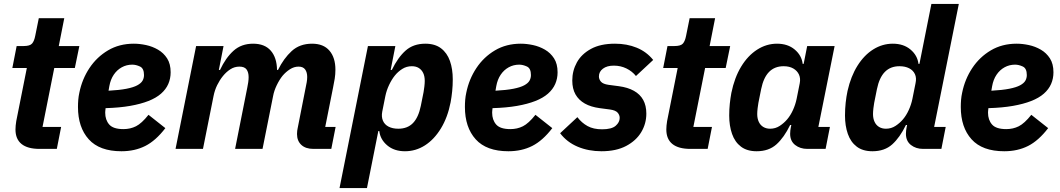

<svg xmlns="http://www.w3.org/2000/svg" viewBox="-20 -760 5408 980"><path d="M270 0H182Q121 0 90 -25Q59 -50 59 -99Q59 -107 60 -119Q61 -131 63 -142L117 -413H43L65 -525H101Q133 -525 144 -538Q155 -551 160 -578L178 -667H308L280 -525H385L362 -413H257L197 -112H292Z M600 12Q488 12 433 -49Q378 -110 378 -214Q378 -233 379.5 -251Q381 -269 385 -287Q399 -356 436.5 -412.5Q474 -469 531.5 -503Q589 -537 663 -537Q693 -537 725.5 -530Q758 -523 786.5 -506.5Q815 -490 833 -462Q851 -434 851 -391Q851 -359 839 -331.5Q827 -304 802 -282Q777 -260 737.5 -244.5Q698 -229 644 -219.5Q590 -210 519 -208Q518 -199 517.5 -194Q517 -189 517 -185Q517 -148 537.5 -124.5Q558 -101 610 -101Q645 -101 674 -115.5Q703 -130 738 -174L824 -106Q775 -42 721.5 -15Q668 12 600 12ZM655 -430Q626 -430 601.5 -416.5Q577 -403 560.5 -378.5Q544 -354 538 -320L534 -297Q590 -300 625.5 -307Q661 -314 680.5 -324.5Q700 -335 707.5 -348Q715 -361 715 -377Q715 -411 694.5 -420.5Q674 -430 655 -430Z M1016 0H876L981 -525H1121L1097 -403H1103Q1132 -465 1172 -501Q1212 -537 1272 -537Q1331 -537 1362 -501.5Q1393 -466 1394 -403H1399Q1428 -462 1469 -499.5Q1510 -537 1573 -537Q1631 -537 1661.5 -501.5Q1692 -466 1692 -404Q1692 -381 1688.5 -358.5Q1685 -336 1680 -313L1640 -112H1693L1671 0H1580Q1540 0 1518 -20.5Q1496 -41 1496 -76Q1496 -85 1497 -92.5Q1498 -100 1499 -104L1540 -312Q1543 -326 1545.5 -340Q1548 -354 1548 -367Q1548 -391 1537.5 -405.5Q1527 -420 1504 -420Q1481 -420 1460 -406.5Q1439 -393 1422 -373Q1406 -353 1392.5 -325Q1379 -297 1374 -270L1320 0H1180L1242 -312Q1245 -326 1247 -340Q1249 -354 1249 -366Q1249 -391 1238.5 -405.5Q1228 -420 1202 -420Q1177 -420 1156 -406.5Q1135 -393 1118 -372Q1101 -351 1088.5 -325.5Q1076 -300 1070 -270Z M1713 200 1858 -525H1998L1974 -403H1980Q2011 -467 2050.5 -502Q2090 -537 2151 -537Q2200 -537 2231 -513.5Q2262 -490 2276.5 -449Q2291 -408 2291 -355Q2291 -324 2288 -294.5Q2285 -265 2280 -238Q2265 -161 2230.5 -104.5Q2196 -48 2149 -18Q2102 12 2047 12Q1992 12 1956.5 -18Q1921 -48 1916 -91H1911L1853 200ZM2013 -103Q2060 -103 2088 -132Q2116 -161 2128 -220L2142 -290Q2144 -301 2146 -318Q2148 -335 2148 -347Q2148 -371 2140 -387.5Q2132 -404 2117.5 -413Q2103 -422 2082 -422Q2055 -422 2033 -408Q2011 -394 1995 -374Q1979 -354 1966 -326.5Q1953 -299 1947 -270L1931 -190Q1926 -164 1934.5 -144Q1943 -124 1963.5 -113.5Q1984 -103 2013 -103Z M2575 12Q2463 12 2408 -49Q2353 -110 2353 -214Q2353 -233 2354.5 -251Q2356 -269 2360 -287Q2374 -356 2411.5 -412.5Q2449 -469 2506.5 -503Q2564 -537 2638 -537Q2668 -537 2700.5 -530Q2733 -523 2761.5 -506.5Q2790 -490 2808 -462Q2826 -434 2826 -391Q2826 -359 2814 -331.5Q2802 -304 2777 -282Q2752 -260 2712.5 -244.5Q2673 -229 2619 -219.5Q2565 -210 2494 -208Q2493 -199 2492.5 -194Q2492 -189 2492 -185Q2492 -148 2512.5 -124.5Q2533 -101 2585 -101Q2620 -101 2649 -115.5Q2678 -130 2713 -174L2799 -106Q2750 -42 2696.5 -15Q2643 12 2575 12ZM2630 -430Q2601 -430 2576.5 -416.5Q2552 -403 2535.5 -378.5Q2519 -354 2513 -320L2509 -297Q2565 -300 2600.5 -307Q2636 -314 2655.5 -324.5Q2675 -335 2682.5 -348Q2690 -361 2690 -377Q2690 -411 2669.5 -420.5Q2649 -430 2630 -430Z M3050 12Q2984 12 2929 -11Q2874 -34 2839 -80L2927 -162Q2949 -133 2979 -116.5Q3009 -100 3053 -100Q3102 -100 3122.5 -118Q3143 -136 3143 -158Q3143 -173 3132.5 -185Q3122 -197 3094 -201L3041 -208Q2996 -214 2965 -231.5Q2934 -249 2917.5 -278Q2901 -307 2901 -349Q2901 -399 2924.5 -441.5Q2948 -484 2996.5 -510.5Q3045 -537 3119 -537Q3180 -537 3230 -516.5Q3280 -496 3314 -454L3226 -372Q3207 -396 3177.5 -410.5Q3148 -425 3113 -425Q3078 -425 3057.5 -409.5Q3037 -394 3037 -370Q3037 -355 3047.5 -343Q3058 -331 3086 -327L3139 -320Q3184 -314 3215.5 -296.5Q3247 -279 3263 -250Q3279 -221 3279 -180Q3279 -129 3253 -85.5Q3227 -42 3176 -15Q3125 12 3050 12Z M3592 0H3504Q3443 0 3412 -25Q3381 -50 3381 -99Q3381 -107 3382 -119Q3383 -131 3385 -142L3439 -413H3365L3387 -525H3423Q3455 -525 3466 -538Q3477 -551 3482 -578L3500 -667H3630L3602 -525H3707L3684 -413H3579L3519 -112H3614Z M4194 0H4101Q4064 0 4038.5 -20Q4013 -40 4013 -77Q4013 -85 4014 -94Q4015 -103 4016 -107L4019 -122H4013Q3982 -58 3943 -23Q3904 12 3842 12Q3793 12 3762 -11.5Q3731 -35 3716.5 -76.5Q3702 -118 3702 -170Q3702 -202 3705 -230.5Q3708 -259 3713 -286Q3729 -364 3763 -420Q3797 -476 3844.5 -506.5Q3892 -537 3946 -537Q4001 -537 4036.5 -507Q4072 -477 4077 -434H4082L4100 -525H4240L4157 -112H4216ZM3911 -103Q3938 -103 3960 -117.5Q3982 -132 3998 -151Q4015 -171 4027.5 -198.5Q4040 -226 4046 -255L4062 -335Q4067 -360 4058 -379.5Q4049 -399 4029 -410.5Q4009 -422 3980 -422Q3934 -422 3905.5 -393Q3877 -364 3865 -305L3851 -235Q3849 -225 3847 -207.5Q3845 -190 3845 -178Q3845 -155 3853 -138Q3861 -121 3876 -112Q3891 -103 3911 -103Z M4785 0H4692Q4655 0 4629.5 -20Q4604 -40 4604 -77Q4604 -85 4605 -94Q4606 -103 4607 -107L4610 -122H4604Q4573 -58 4534 -23Q4495 12 4433 12Q4384 12 4353 -11.5Q4322 -35 4307.5 -76.5Q4293 -118 4293 -170Q4293 -204 4296.5 -236Q4300 -268 4306 -296Q4323 -371 4357 -425Q4391 -479 4437.5 -508Q4484 -537 4537 -537Q4592 -537 4627.5 -507Q4663 -477 4668 -434H4673L4734 -740H4874L4748 -112H4807ZM4502 -103Q4529 -103 4551 -117.5Q4573 -132 4589 -151Q4606 -171 4618.5 -198.5Q4631 -226 4637 -255L4653 -335Q4659 -362 4650 -381.5Q4641 -401 4620.5 -411.5Q4600 -422 4571 -422Q4525 -422 4496.5 -393Q4468 -364 4456 -305L4442 -235Q4440 -225 4438 -207.5Q4436 -190 4436 -178Q4436 -155 4444 -138Q4452 -121 4467 -112Q4482 -103 4502 -103Z M5106 12Q4994 12 4939 -49Q4884 -110 4884 -214Q4884 -233 4885.5 -251Q4887 -269 4891 -287Q4905 -356 4942.5 -412.5Q4980 -469 5037.5 -503Q5095 -537 5169 -537Q5199 -537 5231.5 -530Q5264 -523 5292.5 -506.5Q5321 -490 5339 -462Q5357 -434 5357 -391Q5357 -359 5345 -331.5Q5333 -304 5308 -282Q5283 -260 5243.5 -244.5Q5204 -229 5150 -219.5Q5096 -210 5025 -208Q5024 -199 5023.5 -194Q5023 -189 5023 -185Q5023 -148 5043.5 -124.5Q5064 -101 5116 -101Q5151 -101 5180 -115.5Q5209 -130 5244 -174L5330 -106Q5281 -42 5227.5 -15Q5174 12 5106 12ZM5161 -430Q5132 -430 5107.5 -416.5Q5083 -403 5066.5 -378.5Q5050 -354 5044 -320L5040 -297Q5096 -300 5131.5 -307Q5167 -314 5186.5 -324.5Q5206 -335 5213.5 -348Q5221 -361 5221 -377Q5221 -411 5200.5 -420.5Q5180 -430 5161 -430Z"/></svg>

Font: IBM Plex Sans Var
Style: Italic
Weight: 400
Italic angle: -11.31°
Designer: Mike Abbink, Paul van der Laan, Pieter van Rosmalen
Foundry: Bold Monday
Version: Version 1.001